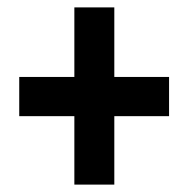

<svg xmlns="http://www.w3.org/2000/svg" viewBox="-20 -679 510 519"><path d="M181 -365H32V-471H181V-659H289V-471H437V-365H289V-180H181Z"/></svg>

Font: Noto Sans Telugu UI ExtraCondensed
Style: Bold
Weight: 700
Width: 2
Designer: Jelle Bosma - Monotype Design Team
Foundry: Monotype Imaging Inc.
Version: Version 2.006